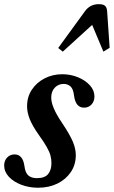

<svg xmlns="http://www.w3.org/2000/svg" viewBox="-45 -891 546 922"><path d="M138 10.5Q94.5 10.5 57.2 -3.8Q20 -18 -2.5 -42.2Q-25 -66.5 -25 -96Q-25 -119.5 -10.8 -134.5Q3.5 -149.5 25 -149.5Q65 -149.5 72.5 -92.5Q76.5 -60.5 91.5 -48Q106.5 -35.5 132 -35.5Q170 -35.5 186 -55Q202 -74.5 202 -107.5Q202 -126 197.5 -143.5Q193 -161 180 -184.2Q167 -207.5 141.5 -243Q111 -286 98 -318.5Q85 -351 85 -381Q85 -426 108 -460.5Q131 -495 169.5 -514.8Q208 -534.5 254 -534.5Q293.5 -534.5 328.8 -520.2Q364 -506 386.2 -481.8Q408.5 -457.5 408.5 -428Q408.5 -404.5 394.5 -389.2Q380.5 -374 358.5 -374Q318 -374 310.5 -432Q307 -464 293.5 -476Q280 -488 261 -488Q235 -488 218 -470Q201 -452 201 -422Q201 -377.5 251.5 -303Q290 -245.5 304.5 -211.2Q319 -177 319 -146Q319 -100 295.2 -64.8Q271.5 -29.5 230.8 -9.5Q190 10.5 138 10.5ZM256.5 -643 234.5 -660.5 362.5 -836.5Q387 -871 429.5 -871Q451.5 -871 460 -862.5Q468.5 -854 469.5 -836.5L481.5 -661.5L451.5 -643L397.5 -771.5Z"/></svg>

Font: Libre Caslon Condensed Bold
Style: Italic
Weight: 700
Italic angle: -22.583°
Designer: Pablo Impallari, Rodrigo Fuenzalida, Katja Schimmel, Ertekin Erdin
Foundry: Pablo Impallari, Rodrigo Fuenzalida
Version: Version 2.000; ttfautohint (v1.8.4.7-5d5b);gftools[0.9.33]